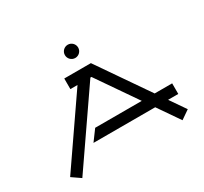

<svg xmlns="http://www.w3.org/2000/svg" viewBox="-160 -1006 1331 1255"><g transform="rotate(-30 505.0 -378.5)"><path d="M430 -730C430 -702.4 452.4 -680 480 -680C507.6 -680 530 -702.4 530 -730C530 -757.6 507.6 -780 480 -780C452.4 -780 430 -757.6 430 -730ZM350 -600V-520H403.8L61.1 -22.7L126.9 22.7L501 -520H509L715.8 -220H364L305 -140H770.9L883.1 22.7L948.9 -22.7L868.1 -140H945V-220H812.9L551 -600Z"/></g></svg>

Font: KetosagCBd
Style: Regular
Weight: 500
Designer: gluk
Foundry: gluk
Version: Version 00.0024